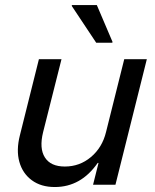

<svg xmlns="http://www.w3.org/2000/svg" viewBox="-20 -736 618 765"><path d="M198.3 9.2Q143.3 9.2 106.7 -17.9Q70 -45 57.1 -91.2Q44.2 -137.5 59.2 -196.7L135 -500H225L151.7 -209.2Q135.8 -145 158.8 -108.8Q181.7 -72.5 238.3 -72.5Q297.5 -72.5 342.5 -110.4Q387.5 -148.3 402.5 -210L475 -500H565L440 0H350.8L372.5 -86.7H369.2Q302.5 9.2 198.3 9.2ZM363.3 -565.8 265.8 -712.5 266.7 -715.8H365.8L428.3 -569.2L427.5 -565.8Z"/></svg>

Font: Funnel Sans
Style: Italic
Weight: 400
Italic angle: -14.036°
Version: Version 1.000; Beta; Release 5; Build 24; ttfautohint (v1.8.